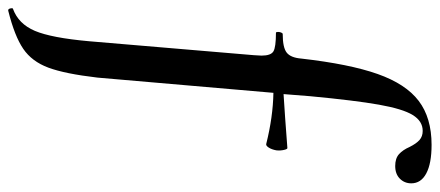

<svg xmlns="http://www.w3.org/2000/svg" viewBox="-338 -452 1041 454"><g transform="rotate(90 182.0 -225.5)"><path d="M389 -678Q389 -662 378 -651Q367 -640 348 -640Q330 -640 320 -649Q310 -658 303 -674Q295 -690 286.5 -697.5Q278 -705 265 -705Q242 -705 227.5 -681.5Q213 -658 203 -601.5Q193 -545 183 -439L178 -376Q227 -379 305 -385Q308 -386 310 -377Q312 -368 311 -359Q309 -348 304.5 -341Q300 -334 296 -335Q232 -351 175 -352L139 64Q130 141 115.5 180Q101 219 71 239.5Q41 260 -19 275Q-23 276 -24.5 270.5Q-26 265 -24 264Q12 251 28.5 212Q45 173 53 84L86 -306L87 -324Q87 -346 77 -352Q67 -358 33 -358Q31 -358 31 -363Q31 -367 32.5 -370.5Q34 -374 36 -374Q68 -374 80 -383.5Q92 -393 94 -418Q107 -532 130.5 -598.5Q154 -665 194 -695.5Q234 -726 298 -726Q342 -726 365.5 -713.5Q389 -701 389 -678Z"/></g></svg>

Font: Cormorant Upright SemiBold
Style: Regular
Weight: 600
Designer: Christian Thalmann (Catharsis Fonts)
Foundry: Catharsis Fonts
Version: Version 3.302